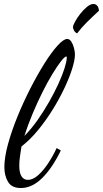

<svg xmlns="http://www.w3.org/2000/svg" viewBox="-20 -916 518 966"><path d="M85 30Q39 30 20.5 -1Q2 -32 2 -75Q2 -124 20 -190Q38 -256 67.5 -328.5Q97 -401 132.5 -470.5Q168 -540 203.5 -596.5Q239 -653 269.5 -686.5Q300 -720 318 -720Q330 -720 338.5 -707Q347 -694 352 -675.5Q357 -657 357 -642Q357 -615 343.5 -571.5Q330 -528 305.5 -475.5Q281 -423 247.5 -368.5Q214 -314 174 -264.5Q134 -215 88 -179Q84 -154 80.5 -129Q77 -104 77 -83Q77 -46 88.5 -28.5Q100 -11 120 -11Q146 -11 172.5 -35Q199 -59 223 -95.5Q247 -132 265 -171L286 -159Q244 -72 193 -21Q142 30 85 30ZM103 -232Q138 -268 169 -312Q200 -356 226.5 -402.5Q253 -449 273 -492.5Q293 -536 304 -570.5Q315 -605 316 -625Q316 -629 315 -630.5Q314 -632 314 -632Q306 -632 287.5 -608.5Q269 -585 244.5 -545Q220 -505 194 -453Q168 -401 144 -344Q120 -287 103 -232ZM368 -748Q357 -753 352 -763.5Q347 -774 347 -779Q347 -787 357 -806Q367 -825 383 -845.5Q399 -866 417 -881Q435 -896 450 -896Q460 -896 468 -888.5Q476 -881 478 -862Q442 -829 415.5 -802.5Q389 -776 368 -748Z"/></svg>

Font: Dancing Script SemiBold
Style: Regular
Weight: 600
Designer: Pablo Impallari
Foundry: Pablo Impallari
Version: Version 2.001